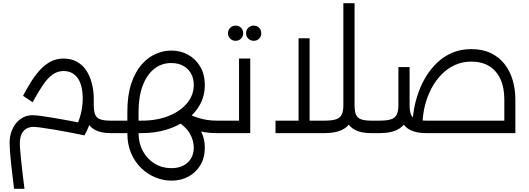

<svg xmlns="http://www.w3.org/2000/svg" viewBox="-20 -832 3305 1200"><path d="M671 0Q613 0 576 -19Q539 -38 521 -77Q503 -116 503 -176V-215H566V-176Q566 -138 574.5 -116.5Q583 -95 606 -86.5Q629 -78 671 -78H702V0ZM68 348Q64 315 59 274.5Q54 234 49.5 192.5Q45 151 42.5 116.5Q40 82 40 62Q40 25 50.5 -6.5Q61 -38 80 -61.5Q99 -85 125.5 -98.5Q152 -112 184 -112Q203 -112 239.5 -107Q276 -102 322.5 -94Q369 -86 420 -76.5Q471 -67 520 -57L508 14Q460 4 410 -5.5Q360 -15 315 -22.5Q270 -30 236.5 -34.5Q203 -39 188 -39Q167 -39 148 -29.5Q129 -20 116.5 2.5Q104 25 104 64Q104 82 107 116.5Q110 151 114.5 193Q119 235 124 276Q129 317 133 348ZM508 14 448 -25Q471 -66 484 -116Q497 -166 497 -215Q497 -300 465.5 -344Q434 -388 377 -388Q339 -388 308 -365.5Q277 -343 247.5 -299.5Q218 -256 184 -193L124 -233Q146 -275 171.5 -316.5Q197 -358 227 -391.5Q257 -425 293.5 -445.5Q330 -466 377 -466Q428 -466 464.5 -444Q501 -422 523 -386Q545 -350 555.5 -305Q566 -260 566 -215Q566 -166 552.5 -103Q539 -40 508 14ZM702 0V-78Q714 -78 718 -67.5Q722 -57 722 -39Q722 -22 718 -11Q714 0 702 0Z M1052 297Q1002 297 953 277.5Q904 258 864 220Q824 182 800 127Q776 72 776 0V-133Q776 -237 800.5 -310Q825 -383 865 -428.5Q905 -474 953.5 -495Q1002 -516 1050 -516Q1109 -516 1156.5 -489.5Q1204 -463 1232 -414.5Q1260 -366 1260 -301Q1260 -233 1229.5 -177.5Q1199 -122 1145 -82.5Q1091 -43 1020 -21.5Q949 0 867 0H702V-78H867Q961 -78 1034.5 -107.5Q1108 -137 1149.5 -187.5Q1191 -238 1191 -301Q1191 -343 1173.5 -373.5Q1156 -404 1124.5 -421Q1093 -438 1050 -438Q989 -438 943 -401Q897 -364 871.5 -296Q846 -228 846 -133V0Q846 63 873 112.5Q900 162 946.5 190.5Q993 219 1051 219Q1094 219 1125.5 203Q1157 187 1174 158Q1191 129 1191 91Q1191 45 1166 2Q1141 -41 1089 -72L1124 -120Q1260 -44 1260 91Q1260 154 1232.5 200Q1205 246 1158 271.5Q1111 297 1052 297ZM1335 0Q1258 0 1197.5 -21Q1137 -42 1095 -69L1133 -134Q1171 -110 1223 -94Q1275 -78 1335 -78ZM1335 0V-78Q1347 -78 1351 -67.5Q1355 -57 1355 -39Q1355 -22 1351 -11Q1347 0 1335 0ZM702 0Q690 0 686 -11Q682 -22 682 -40Q682 -58 686 -68Q690 -78 702 -78Z M1474 -466H1544V0H1335V-78H1474ZM1335 0Q1323 0 1319 -11Q1315 -22 1315 -40Q1315 -58 1319 -68Q1323 -78 1335 -78ZM1566 -577Q1546 -577 1532 -590.5Q1518 -604 1518 -624Q1518 -645 1532 -658.5Q1546 -672 1566 -672Q1586 -672 1599.5 -658.5Q1613 -645 1613 -624Q1613 -604 1599.5 -590.5Q1586 -577 1566 -577ZM1452 -577Q1433 -577 1419 -590.5Q1405 -604 1405 -624Q1405 -645 1419 -658.5Q1433 -672 1453 -672Q1473 -672 1486.5 -658.5Q1500 -645 1500 -624Q1500 -604 1486.5 -590.5Q1473 -577 1452 -577Z M1846 0V-593H1915V0ZM1702 0V-78H2008V0ZM2315 0V-78Q2327 -78 2331 -67.5Q2335 -57 2335 -39Q2335 -22 2331 -11Q2327 0 2315 0ZM1987 0Q1975 0 1971 -11Q1967 -22 1967 -40Q1967 -58 1971 -68Q1975 -78 1987 -78ZM1987 0V-78H2008Q2055 -78 2080.5 -86.5Q2106 -95 2116 -116.5Q2126 -138 2126 -176V-812H2196V-176Q2196 -116 2176 -77Q2156 -38 2115 -19Q2074 0 2008 0ZM2300 0Q2239 0 2201 -19Q2163 -38 2144.5 -77Q2126 -116 2126 -176H2196Q2196 -138 2204.5 -116.5Q2213 -95 2236 -86.5Q2259 -78 2300 -78H2315V0Z M3132 0V-211Q3132 -285 3107.5 -338Q3083 -391 3037 -419Q2991 -447 2926 -447Q2870 -447 2823 -425.5Q2776 -404 2739 -366Q2702 -328 2676 -278.5Q2650 -229 2636 -173Q2622 -117 2621 -60H2558Q2559 -102 2568 -152Q2577 -202 2595.5 -254.5Q2614 -307 2643.5 -355Q2673 -403 2713.5 -441.5Q2754 -480 2807 -502.5Q2860 -525 2926 -525Q2996 -525 3048 -500Q3100 -475 3134 -431Q3168 -387 3184.5 -330.5Q3201 -274 3201 -211V0ZM2315 0V-78H2352Q2399 -78 2424.5 -86.5Q2450 -95 2460 -116.5Q2470 -138 2470 -176V-413H2540V-176Q2540 -116 2520 -77Q2500 -38 2459 -19Q2418 0 2352 0ZM2644 0Q2583 0 2545 -19Q2507 -38 2488.5 -77Q2470 -116 2470 -176H2540Q2540 -138 2548.5 -116.5Q2557 -95 2579.5 -86.5Q2602 -78 2644 -78H3201V0ZM2315 0Q2303 0 2299 -11Q2295 -22 2295 -40Q2295 -58 2299 -68Q2303 -78 2315 -78Z"/></svg>

Font: Alexandria Light
Style: Regular
Weight: 300
Designer: Mohamed Gaber
Foundry: Kief Type Foundry
Version: Version 5.100